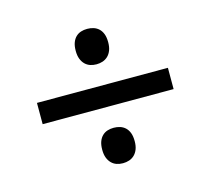

<svg xmlns="http://www.w3.org/2000/svg" viewBox="-75 -672 701 639"><g transform="rotate(-15 275.5 -352.5)"><path d="M49.8 -315.9V-389.2H501V-315.9ZM219.2 -182.1Q219.2 -199.2 223.6 -210.7Q228 -222.2 235.6 -229.5Q243.2 -236.8 253.2 -240Q263.2 -243.2 274.9 -243.2Q286.1 -243.2 296.4 -240Q306.6 -236.8 314.5 -229.5Q322.3 -222.2 326.7 -210.7Q331.1 -199.2 331.1 -182.1Q331.1 -166 326.7 -154.5Q322.3 -143.1 314.5 -135.5Q306.6 -127.9 296.4 -124.5Q286.1 -121.1 274.9 -121.1Q263.2 -121.1 253.2 -124.5Q243.2 -127.9 235.6 -135.5Q228 -143.1 223.6 -154.5Q219.2 -166 219.2 -182.1ZM219.2 -522.9Q219.2 -540 223.6 -551.5Q228 -563 235.6 -570.3Q243.2 -577.6 253.2 -580.8Q263.2 -584 274.9 -584Q286.1 -584 296.4 -580.8Q306.6 -577.6 314.5 -570.3Q322.3 -563 326.7 -551.5Q331.1 -540 331.1 -522.9Q331.1 -506.8 326.7 -495.4Q322.3 -483.9 314.5 -476.3Q306.6 -468.8 296.4 -465.3Q286.1 -461.9 274.9 -461.9Q263.2 -461.9 253.2 -465.3Q243.2 -468.8 235.6 -476.3Q228 -483.9 223.6 -495.4Q219.2 -506.8 219.2 -522.9Z"/></g></svg>

Font: Genotype
Style: Regular
Weight: 400
Foundry: Ascender Corporation
Version: Version 1.00